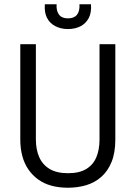

<svg xmlns="http://www.w3.org/2000/svg" viewBox="-20 -867 634 899"><path d="M298 12Q256 12 221 2.5Q186 -7 159 -26.5Q132 -46 113 -73.5Q94 -101 84.5 -136.5Q75 -172 75 -214V-660H148V-214Q148 -166 164 -130.5Q180 -95 213 -75.5Q246 -56 299 -56Q351 -56 383.5 -75.5Q416 -95 431 -130.5Q446 -166 446 -214V-660H520V-214Q520 -152 502.5 -109Q485 -66 454.5 -39Q424 -12 384 0Q344 12 298 12ZM190 -847H245Q243 -817 256 -799Q269 -781 298 -781Q327 -781 340.5 -798Q354 -815 352 -847H406Q409 -807 395 -781.5Q381 -756 356 -743.5Q331 -731 298 -731Q265 -731 239 -744.5Q213 -758 200 -783.5Q187 -809 190 -847Z"/></svg>

Font: Bricolage Grotesque SemiCondensed Light
Style: Regular
Weight: 300
Width: 4
Designer: Mathieu Triay
Foundry: Atelier Triay
Version: Version 1.000;gftools[0.9.30]